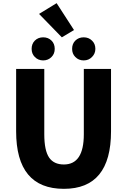

<svg xmlns="http://www.w3.org/2000/svg" viewBox="-20 -1180 803 1214"><path d="M82 -350V-744H260V-331Q260 -228 291 -183Q321 -140 384 -140Q510 -140 510 -331V-744H682V-350Q682 14 384 14Q82 14 82 -350ZM371 -944 227 -1092 338 -1160 448 -990ZM200 -820Q180 -840 180 -871Q180 -903 200 -923Q221 -944 253 -944Q285 -944 306 -923Q326 -903 326 -871Q326 -840 306 -820Q285 -798 253 -798Q221 -798 200 -820ZM456 -820Q436 -840 436 -871Q436 -903 456 -923Q477 -944 509 -944Q541 -944 562 -923Q583 -903 583 -871Q583 -841 562 -820Q541 -798 509 -798Q477 -798 456 -820Z"/></svg>

Font: Source Han Sans CN Heavy
Style: Bold
Weight: 900
Designer: Ryoko NISHIZUKA (kana & ideographs); Paul D. Hunt (Latin, Greek & Cyrillic); Wenlong ZHANG (bopomofo); Sandoll Communica
Foundry: Adobe Systems Incorporated
Version: Version 1.000;PS 1;hotconv 1.0.78;makeotf.lib2.5.61930